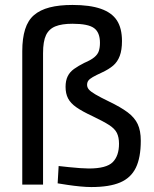

<svg xmlns="http://www.w3.org/2000/svg" viewBox="-20 -746 622 776"><path d="M349 10Q329 10 303.5 7.5Q278 5 254.5 1.5Q231 -2 213 -5L217 -75Q235 -73 258.5 -70.5Q282 -68 304 -66.5Q326 -65 339 -65Q410 -65 435.5 -90.5Q461 -116 461 -165Q461 -191 452.5 -208.5Q444 -226 420.5 -241Q397 -256 353 -277Q312 -296 288.5 -312.5Q265 -329 255 -348.5Q245 -368 245 -395Q245 -420 253.5 -437.5Q262 -455 279.5 -467.5Q297 -480 321 -492Q347 -503 361 -514.5Q375 -526 379.5 -540Q384 -554 384 -573Q384 -615 360 -632.5Q336 -650 273 -650Q230 -650 204 -639.5Q178 -629 166 -604Q154 -579 154 -531V0H70V-539Q70 -591 81.5 -627.5Q93 -664 117.5 -685Q142 -706 180.5 -716Q219 -726 273 -726Q343 -726 387.5 -710.5Q432 -695 452.5 -663.5Q473 -632 473 -580Q473 -544 464 -520Q455 -496 437.5 -481Q420 -466 392 -453Q368 -442 355 -434.5Q342 -427 337 -420Q332 -413 332 -403Q332 -393 339 -384.5Q346 -376 365.5 -364.5Q385 -353 420 -336Q468 -313 496 -292Q524 -271 536.5 -244.5Q549 -218 549 -177Q549 -109 529 -68Q509 -27 465.5 -8.5Q422 10 349 10Z"/></svg>

Font: Cairo Play Medium
Style: Regular
Weight: 500
Version: Version 3.119